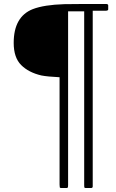

<svg xmlns="http://www.w3.org/2000/svg" viewBox="-20 -797 582 967"><path d="M447 142Q447 150 438 150H412Q406 150 405 147Q404 144 404 133V-740H323V134Q323 144 321.5 147Q320 150 315 150H288Q282 150 281 146Q280 142 280 132V-408Q218 -411 188 -417Q124 -432 86.5 -469.5Q49 -507 49 -581Q49 -713 145 -751Q202 -773 304 -776Q353 -777 409 -777H513Q525 -777 525 -770V-750Q525 -743 512 -743H447Z"/></svg>

Font: Cardo
Style: Regular
Weight: 400
Designer: David J. Perry
Foundry: David J. Perry
Version: Version 1.0451